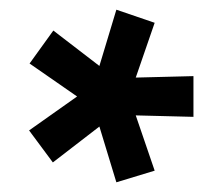

<svg xmlns="http://www.w3.org/2000/svg" viewBox="-20 -735 458 396"><path d="M220 -359 185 -474 89 -400 40 -466 139 -536 41 -604 90 -672 185 -599 220 -715 299 -688 260 -575 379 -578V-494L260 -497L299 -383Z"/></svg>

Font: Cairo Play
Style: Bold
Weight: 700
Version: Version 3.119